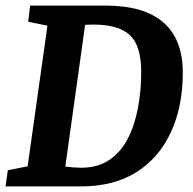

<svg xmlns="http://www.w3.org/2000/svg" viewBox="-25 -668 692 688"><path d="M-5 0 3 -58 74 -72 145 -576 76 -590 83 -648H353Q491 -648 560.5 -587.5Q630 -527 630 -408Q630 -286 587 -193.5Q544 -101 463 -50.5Q382 0 264 0ZM267 -67Q325 -67 366 -94.5Q407 -122 432 -169.5Q457 -217 469 -279.5Q481 -342 481 -411Q481 -504 440.5 -542Q400 -580 309 -580Q303 -580 293 -579.5Q283 -579 280 -579L209 -71Q224 -69 239 -68Q254 -67 267 -67Z"/></svg>

Font: Faustina
Style: Bold Italic
Weight: 700
Italic angle: -8°
Designer: Alfonso Garcia
Foundry: http://www.omnibus-type.com
Version: Version 1.200